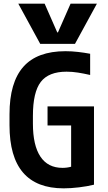

<svg xmlns="http://www.w3.org/2000/svg" viewBox="-20 -1020 590 1050"><path d="M80 -1000H224L293 -843H297L366 -1000H510L390 -780H200ZM328 10Q32 10 32 -335V-395Q32 -569 107.5 -654.5Q183 -740 338 -740Q372 -740 406.5 -736Q441 -732 473 -726V-610Q438 -618 406.5 -623Q375 -628 344 -628Q246 -628 203 -572Q160 -516 160 -386V-344Q160 -225 201 -163.5Q242 -102 322 -102Q347 -102 370 -108.5Q393 -115 418 -130L369 -63V-334H240V-438H494V-10Q458 -1 412.5 4.5Q367 10 328 10Z"/></svg>

Font: M PLUS Code Latin SemiExpanded SemiBold
Style: Regular
Weight: 600
Width: 6
Designer: Coji Morishita
Foundry: UNDERFOREST DESIGN
Version: Version 1.002; ttfautohint (v1.8.3)